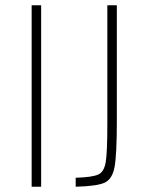

<svg xmlns="http://www.w3.org/2000/svg" viewBox="-20 -708 553 728"><path d="M100 0V-688H136V0ZM387 -239V-688H423V-251Q423 -122 414.5 -75.5Q406 -29 377 -15.5Q348 -2 267 0V-34Q331 -36 353 -46.5Q375 -57 381 -94Q387 -131 387 -239Z"/></svg>

Font: Saira Semi Condensed Thin
Style: Regular
Weight: 100
Width: 4
Designer: Hector Gatti with collaboration of the Omnibus-Type team
Foundry: Omnibus-Type
Version: Version 1.001; ttfautohint (v1.8)